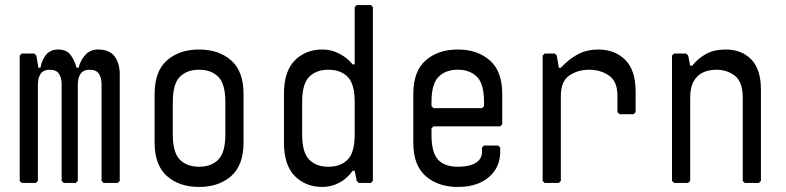

<svg xmlns="http://www.w3.org/2000/svg" viewBox="-20 -724 3112 760"><path d="M66 0 58 -8V-504L66 -512H116L124 -504L132 -456H140Q146 -488 163 -508Q180 -528 211 -528Q243 -528 259 -507Q275 -486 283 -456H291Q299 -486 318 -507Q337 -528 368 -528Q413 -528 433.5 -501Q454 -474 454 -429V-8L446 0H390L382 -8V-389Q382 -416 371.5 -432Q361 -448 335 -448Q310 -448 299 -432Q288 -416 288 -389V-8L280 0H232L224 -8V-389Q224 -416 213.5 -432Q203 -448 177 -448Q152 -448 141 -432Q130 -416 130 -389V-8L122 0Z M768 16Q690 16 641 -27Q592 -70 592 -160V-352Q592 -442 641 -485Q690 -528 768 -528Q846 -528 895 -485Q944 -442 944 -352V-160Q944 -70 895 -27Q846 16 768 16ZM768 -64Q816 -64 844 -92Q872 -120 872 -192V-320Q872 -392 844 -420Q816 -448 768 -448Q720 -448 692 -420Q664 -392 664 -320V-192Q664 -120 692 -92Q720 -64 768 -64Z M1448 0H1400L1392 -8L1384 -48H1376Q1355 -18 1323.5 -1Q1292 16 1256 16Q1190 16 1147 -27Q1104 -70 1104 -160V-352Q1104 -442 1147 -485Q1190 -528 1256 -528Q1292 -528 1323.5 -511.5Q1355 -495 1376 -469H1384V-696L1392 -704H1448L1456 -696V-8ZM1280 -64Q1328 -64 1356 -92Q1384 -120 1384 -192V-320Q1384 -392 1356 -420Q1328 -448 1280 -448Q1232 -448 1204 -420Q1176 -392 1176 -320V-192Q1176 -120 1204 -92Q1232 -64 1280 -64Z M1792 16Q1714 16 1665 -27Q1616 -70 1616 -158V-352Q1616 -442 1665 -485Q1714 -528 1792 -528Q1870 -528 1919 -485Q1968 -442 1968 -352V-232L1960 -224H1696L1688 -216V-190Q1688 -120 1714 -92Q1740 -64 1793 -64Q1837 -64 1862.5 -79Q1888 -94 1888 -124V-140L1896 -148H1952L1960 -140V-124Q1960 -82 1939.5 -50.5Q1919 -19 1881.5 -1.5Q1844 16 1792 16ZM1696 -296H1888L1896 -304V-320Q1896 -392 1868 -420Q1840 -448 1792 -448Q1744 -448 1716 -420Q1688 -392 1688 -320V-304Z M2136 0 2128 -8V-504L2136 -512H2176L2184 -504L2192 -456H2200Q2234 -492 2269 -510Q2304 -528 2349 -528Q2413 -528 2454.5 -487.5Q2496 -447 2496 -361V-280L2488 -272H2432L2424 -280V-345Q2424 -402 2390.5 -425Q2357 -448 2312 -448Q2267 -448 2233.5 -425Q2200 -402 2200 -345V-8L2192 0Z M2648 0 2640 -8V-504L2648 -512H2696L2704 -504L2712 -464H2720Q2743 -493 2775 -510.5Q2807 -528 2852 -528Q2916 -528 2954 -488.5Q2992 -449 2992 -369V-8L2984 0H2928L2920 -8V-337Q2920 -400 2889 -424Q2858 -448 2816 -448Q2788 -448 2764.5 -438Q2741 -428 2726.5 -403.5Q2712 -379 2712 -337V-8L2704 0Z"/></svg>

Font: Hasubi Mono
Style: Regular
Weight: 400
Designer: Eli Heuer
Foundry: Eli Heuer
Version: Version 1.000